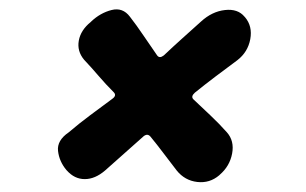

<svg xmlns="http://www.w3.org/2000/svg" viewBox="-20 -451 640 402"><path d="M439 -84Q419 -67 393 -70Q367 -73 350 -94Q336 -112 322.5 -130Q309 -148 295 -165Q289 -172 281 -166Q261 -148 240.5 -130Q220 -112 200 -94Q179 -76 157.5 -76Q136 -76 120 -94L119 -95Q104 -113 101.5 -135Q99 -157 124 -174Q145 -192 168.5 -209.5Q192 -227 215 -244Q225 -251 218 -258Q201 -275 186.5 -292Q172 -309 156 -326Q141 -344 145 -366Q149 -388 170 -405L171 -406Q190 -424 213.5 -430Q237 -436 252 -416Q266 -398 280.5 -376.5Q295 -355 309 -335Q314 -328 323 -335Q342 -353 361.5 -370.5Q381 -388 401 -406Q424 -427 451 -430Q478 -433 492 -416L493 -415Q509 -396 504 -369Q499 -342 477 -325Q454 -308 431.5 -291Q409 -274 388 -257Q379 -249 385 -243Q403 -226 421 -209Q439 -192 455 -174Q471 -156 466 -129.5Q461 -103 440 -85Z"/></svg>

Font: Winky Sans ExtraBold
Style: Italic
Weight: 800
Italic angle: -8.97852°
Designer: Simon Atzbach
Foundry: typofactur
Version: Version 1.205